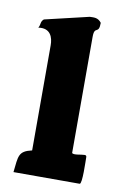

<svg xmlns="http://www.w3.org/2000/svg" viewBox="-68 -578 393 617"><g transform="rotate(10 129.0 -269.0)"><path d="M213 -523C201 -539 187 -536 175 -536L31 -502C20 -493 25 -484 18 -473C58 -479 67 -449 67 -424V-81C23 -71 26 -55 20 -2H236C245 -2 242 -79 242 -90C242 -94 240 -96 236 -96C224 -96 201 -89 195 -95V-474C195 -513 213 -483 213 -523Z"/></g></svg>

Font: Philokalia
Style: Regular
Weight: 400
Version: Version 001.010